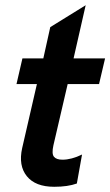

<svg xmlns="http://www.w3.org/2000/svg" viewBox="-20 -714 427 744"><path d="M189.9 9.8Q117.2 9.8 84 -31.2Q50.8 -72.3 65.9 -140.1L123 -388.2H43.9L66.9 -487.8H147.9L174.8 -608.9L312 -693.8L265.1 -487.8H387.2L363.8 -388.2H242.2L187 -150.9Q179.7 -118.2 189 -106.7Q198.2 -95.2 222.2 -95.2Q256.8 -95.2 297.9 -115.2L277.8 -2.9Q242.7 9.8 189.9 9.8Z"/></svg>

Font: HK Grotesk Legacy
Style: Bold Italic
Weight: 700
Italic angle: -13°
Designer: Alfredo Marco Pradil
Foundry: Hanken Design Co.
Version: Version 2.022;PS 002.022;hotconv 1.0.88;makeotf.lib2.5.64775